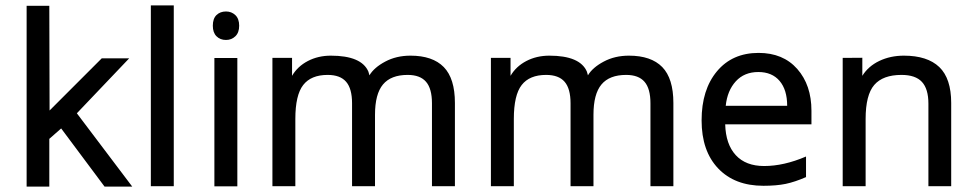

<svg xmlns="http://www.w3.org/2000/svg" viewBox="-20 -690 3605 711"><path d="M356.9 -474.1H458.5L264.6 -270.5L469.7 1H367.2L206.5 -214.4L162.6 -175.8V1H78.6V-668.5H162.6L163.6 -280.8Z M623.5 -0.5H538.6V-669.9H623.5Z M858.9 0H773.9V-475.1H858.9ZM768.1 -594.7Q768.1 -621.1 781.7 -634.3Q795.4 -647.5 816.9 -647.5Q837.4 -647.5 851.6 -634Q865.7 -620.6 865.7 -594.7Q865.7 -569.3 851.6 -555.7Q837.4 -542 816.9 -542Q795.4 -542 781.7 -555.7Q768.1 -569.3 768.1 -594.7Z M1579.6 -0.5V-307.6Q1579.6 -361.8 1557.6 -387.2Q1535.6 -412.6 1489.7 -412.6Q1427.7 -412.6 1398.2 -377.2Q1368.7 -341.8 1368.7 -265.1V-0.5H1283.7V-307.6Q1283.7 -361.8 1261.7 -387.2Q1239.7 -412.6 1193.4 -412.6Q1131.8 -412.6 1102.8 -375.2Q1073.7 -337.9 1073.7 -249.5V-0.5H988.8V-475.6H1061.5V-409.2Q1082 -444.3 1120.1 -464.1Q1158.2 -483.9 1205.1 -483.9Q1318.8 -483.9 1344.2 -424.8L1348.1 -411.1Q1365.2 -439.9 1406.5 -461.9Q1447.8 -483.9 1500 -483.9Q1582 -483.9 1623.3 -441.7Q1664.6 -399.4 1664.6 -308.6V-0.5Z M2388.7 -0.5V-307.6Q2388.7 -361.8 2366.7 -387.2Q2344.7 -412.6 2298.8 -412.6Q2236.8 -412.6 2207.3 -377.2Q2177.7 -341.8 2177.7 -265.1V-0.5H2092.8V-307.6Q2092.8 -361.8 2070.8 -387.2Q2048.8 -412.6 2002.4 -412.6Q1940.9 -412.6 1911.9 -375.2Q1882.8 -337.9 1882.8 -249.5V-0.5H1797.9V-475.6H1870.6V-409.2Q1891.1 -444.3 1929.2 -464.1Q1967.3 -483.9 2014.2 -483.9Q2127.9 -483.9 2153.3 -424.8L2157.2 -411.1Q2174.3 -439.9 2215.6 -461.9Q2256.8 -483.9 2309.1 -483.9Q2391.1 -483.9 2432.4 -441.7Q2473.6 -399.4 2473.6 -308.6V-0.5Z M2807.1 -2Q2700.7 -2 2639.4 -66.4Q2578.1 -130.9 2578.1 -244.1Q2578.1 -357.9 2635 -426Q2691.9 -494.1 2789.1 -494.1Q2879.9 -494.1 2932.4 -434.6Q2984.9 -375 2984.9 -279.8V-229.5H2665.5Q2667.5 -155.8 2704.6 -115.5Q2741.7 -75.2 2809.6 -75.2Q2882.8 -75.2 2964.8 -110.4V-34.2Q2923.3 -16.1 2889.2 -9Q2855 -2 2807.1 -2ZM2788.1 -423.3Q2736.3 -423.3 2704.8 -388.9Q2673.3 -354.5 2667.5 -298.3H2895Q2895 -357.4 2866.9 -390.4Q2838.9 -423.3 2788.1 -423.3Z M3418 -0.5V-306.2Q3418 -360.8 3394 -386.7Q3370.1 -412.6 3318.4 -412.6Q3249.5 -412.6 3217.5 -375.5Q3185.5 -338.4 3185.5 -249.5V-0.5H3100.6V-475.6L3173.3 -476.1V-409.2Q3195.3 -444.8 3236.3 -464.4Q3277.3 -483.9 3327.1 -483.9Q3414.1 -483.9 3458.3 -441.7Q3502.4 -399.4 3502.4 -308.6V-0.5Z"/></svg>

Font: XL-Viking
Style: Regular
Weight: 400
Foundry: Ascender Corporation
Version: Version 1.10 March 23, 2015